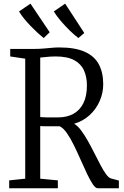

<svg xmlns="http://www.w3.org/2000/svg" viewBox="-20 -1004 663 1024"><path d="M29 0V-42L114.5 -51V-691L34.5 -703V-743H155.5Q186 -743 210.5 -745Q235 -747 255.8 -749Q276.5 -751 295 -751Q380.5 -751 432.2 -727.8Q484 -704.5 507.2 -660.8Q530.5 -617 530.5 -555Q530.5 -508 511.5 -464.8Q492.5 -421.5 457.8 -389.8Q423 -358 375.5 -344Q394.5 -333 413 -308Q431.5 -283 449.5 -251Q467.5 -219 484.2 -185.5Q501 -152 516.5 -122.8Q532 -93.5 546 -74.5Q560 -55.5 571.5 -52.5L614 -41V0H501.5Q489 0 474.8 -21.5Q460.5 -43 444 -77.5Q427.5 -112 410 -152Q392.5 -192 374.2 -229.2Q356 -266.5 336.8 -294Q317.5 -321.5 298.5 -330.5Q287 -330.5 271 -330.5Q255 -330.5 238.8 -330.5Q222.5 -330.5 210.5 -330.8Q198.5 -331 194.5 -331.5V-51L288.5 -42V0ZM291.5 -378Q337 -378 371.2 -396.8Q405.5 -415.5 424.5 -453.2Q443.5 -491 443.5 -548.5Q443.5 -593.5 428 -628.2Q412.5 -663 376 -683Q339.5 -703 276 -703Q261 -703 247 -702Q233 -701 220 -699.5Q207 -698 194.5 -697V-379.5Q207.5 -378.5 225.8 -378Q244 -377.5 261.8 -377.8Q279.5 -378 291.5 -378ZM212.5 -801.5Q198.5 -812.5 180.2 -829.2Q162 -846 143.2 -865.5Q124.5 -885 108.2 -905Q92 -925 81.5 -943L142.5 -984.5L245 -832L213.5 -801.5ZM397.5 -801.5Q378 -816 353 -840.2Q328 -864.5 304.5 -892Q281 -919.5 267 -943L327.5 -984.5L429.5 -828L398.5 -801.5Z"/></svg>

Font: Merriweather 24pt SemiCondensed Light
Style: Regular
Weight: 300
Width: 4
Designer: Eben Sorkin
Foundry: Eben Sorkin
Version: Version 2.100